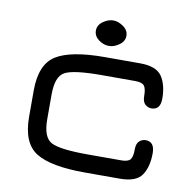

<svg xmlns="http://www.w3.org/2000/svg" viewBox="-70 -667 749 738"><g transform="rotate(10 304.5 -297.5)"><path d="M444.3 0C486.7 0 515.1 -10.7 529.8 -32.2C544.4 -53.7 551.8 -82.4 551.8 -118.2C551.8 -148.1 540 -163.1 516.6 -163.1C507.5 -163.1 499.3 -159.8 492.2 -153.3C485 -146.8 481.4 -136.1 481.4 -121.1C481.4 -101.6 478.5 -88.2 472.7 -81.1C466.8 -73.9 455.1 -70.3 437.5 -70.3H306.6C233.7 -70.3 186 -76.3 163.6 -88.4C141.1 -100.4 129.9 -129.9 129.9 -176.8V-273.4C129.9 -320.3 141.1 -349.8 163.6 -361.8C186 -373.9 233.7 -379.9 306.6 -379.9H437.5C455.1 -379.9 466.8 -376.3 472.7 -369.1C478.5 -362 481.4 -348.6 481.4 -329.1C481.4 -314.1 485 -303.4 492.2 -296.9C499.3 -290.4 507.5 -287.1 516.6 -287.1C540 -287.1 551.8 -301.8 551.8 -331.1C551.8 -366.9 544.4 -395.7 529.8 -417.5C515.1 -439.3 486.7 -450.2 444.3 -450.2H306.6C218.8 -450.2 155.6 -438.3 117.2 -414.6C78.8 -390.8 59.6 -344.7 59.6 -276.4V-173.8C59.6 -105.5 78.8 -59.4 117.2 -35.6C155.6 -11.9 218.8 0 306.6 0ZM314.5 -495.1C327.5 -495.1 340.7 -499.8 354 -509.3C367.4 -518.7 374 -530.6 374 -544.9C374 -559.2 367.4 -571.1 354 -580.6C340.7 -590 327.5 -594.7 314.5 -594.7C301.4 -594.7 288.2 -590 274.9 -580.6C261.6 -571.1 254.9 -559.2 254.9 -544.9C254.9 -530.6 261.2 -518.7 273.9 -509.3C286.6 -499.8 300.1 -495.1 314.5 -495.1Z"/></g></svg>

Font: Jura
Style: DemiBold
Weight: 600
Version: Version 2.5.1